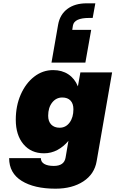

<svg xmlns="http://www.w3.org/2000/svg" viewBox="-20 -936 695 1156"><path d="M494 -559H290L330 -788Q341 -849 386 -882.5Q431 -916 502 -916H554L538 -828H517Q427 -828 419 -782L415 -756H529ZM655 -500 562 34Q549 112 482 156Q415 200 314 200Q186 200 110.5 153Q35 106 35 16H226Q226 39 246.5 51Q267 63 304 63Q367 63 375 12L392 -88Q363 -53 325.5 -33Q288 -13 245 -13Q167 -13 121 -68Q75 -123 75 -215Q75 -299 105 -367Q135 -435 186 -474.5Q237 -514 300 -514Q353 -514 391.5 -488.5Q430 -463 449 -416L464 -500ZM270 -239Q270 -205 288.5 -186Q307 -167 339 -167Q376 -167 399 -198Q422 -229 422 -278Q422 -312 404.5 -330.5Q387 -349 355 -349Q318 -349 294 -318.5Q270 -288 270 -239Z"/></svg>

Font: Overused Grotesk Black
Style: Italic
Weight: 900
Italic angle: -10°
Version: Version 0.003